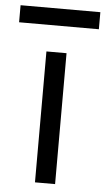

<svg xmlns="http://www.w3.org/2000/svg" viewBox="-100 -762 437 797"><g transform="rotate(5 119.0 -363.5)"><path d="M76.7 0H160.5V-545.5H76.7ZM-46.9 -656.2H285.5V-727.3H-46.9Z"/></g></svg>

Font: Margiela Sans
Style: Regular
Weight: 400
Designer: Stefan Endress, Andreas Faust
Version: Version 1.100;FEAKit 1.0